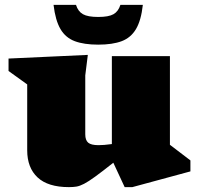

<svg xmlns="http://www.w3.org/2000/svg" viewBox="-20 -752 817 787"><path d="M329.5 -201.5Q329.5 -177.5 341.5 -167.2Q353.5 -157 383.5 -157Q393.5 -157 407.5 -158Q421.5 -159 438.5 -161.5V-522H676.5V-158.5L760.5 -94.5V-49.5L522.5 15H491L444.5 -85Q398.5 -48.5 370.2 -28Q342 -7.5 324.5 1.5Q307 10.5 293.5 12.8Q280 15 262.5 15Q176.5 15 134 -24.8Q91.5 -64.5 91.5 -136V-406L15 -461V-512L340 -527L329.5 -443ZM382.5 -682.5Q425.5 -682.5 445.2 -693.8Q465 -705 473.5 -732H565.5Q558.5 -668.5 537.5 -633Q516.5 -597.5 478.8 -583.2Q441 -569 382.5 -569Q324.5 -569 286.5 -583.2Q248.5 -597.5 227.8 -633Q207 -668.5 199.5 -732H291.5Q300 -705 320 -693.8Q340 -682.5 382.5 -682.5Z"/></svg>

Font: Newsreader 6pt ExtraBold
Style: Regular
Weight: 800
Designer: Hugues Gentile
Foundry: Production Type
Version: Version 1.003; ttfautohint (v1.8.3)